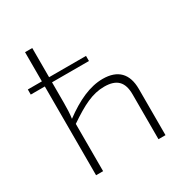

<svg xmlns="http://www.w3.org/2000/svg" viewBox="-164 -823 899 946"><g transform="rotate(-30 285.5 -350.0)"><path d="M376 -395C303 -395 228 -360 147 -300C151 -327 152 -357 152 -391V-505H362V-534H152V-700H111V-534H31V-505H111V0H151V-269C238 -328 296 -358 363 -358C434 -358 466 -326 466 -255V0H506V-263C506 -349 462 -395 376 -395Z"/></g></svg>

Font: Exo 2 Extra Light
Style: Regular
Weight: 250
Designer: Natanael Gama
Version: Version 1.001;PS 001.001;hotconv 1.0.88;makeotf.lib2.5.64775